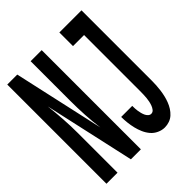

<svg xmlns="http://www.w3.org/2000/svg" viewBox="-203 -867 1006 1006"><g transform="rotate(-45 300.0 -363.5)"><path d="M439 8Q418 8 397.5 -1.5Q377 -11 363 -27.5Q349 -44 340 -64.5Q331 -85 326 -106Q321 -127 318.5 -149Q316 -171 316 -193H398Q398 -183 398.5 -173Q399 -163 400.5 -153.5Q402 -144 404.5 -134.5Q407 -125 411 -116Q415 -107 422.5 -100Q430 -93 439 -93Q451 -93 458.5 -102.5Q466 -112 470 -123Q474 -134 476.5 -145.5Q479 -157 480 -168.5Q481 -180 481.5 -192Q482 -204 482 -215V-634H400V-735H564V-215Q564 -198 563 -180Q562 -162 559.5 -144Q557 -126 553 -109Q549 -92 542.5 -75Q536 -58 526.5 -43Q517 -28 504 -16Q491 -4 474 2Q457 8 439 8ZM14 0V-735H88L200 -231Q193 -283 190 -335.5Q187 -388 187 -441V-735H269V0H195L83 -504Q89 -452 92.5 -399.5Q96 -347 96 -294V0Z"/></g></svg>

Font: Iosevka SS04 Extended
Style: Bold
Weight: 700
Width: 7
Monospace: yes
Designer: Belleve Invis
Foundry: Belleve Invis
Version: Version 19.0.0; ttfautohint (v1.8.4)